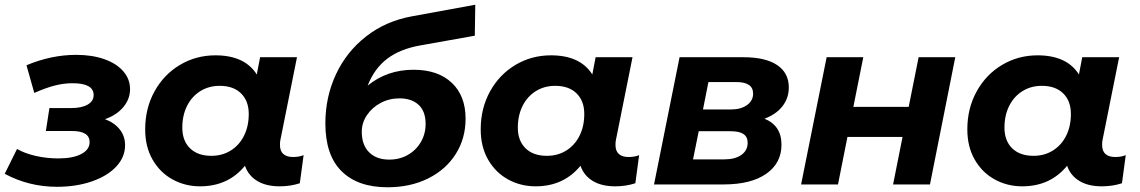

<svg xmlns="http://www.w3.org/2000/svg" viewBox="-39 -780 4823 812"><path d="M490 -166Q490 -116 453 -76Q416 -36 350 -13Q284 10 202 10Q83 10 -19 -45L33 -150Q66 -131 112.5 -120.5Q159 -110 208 -110Q269 -110 304.5 -128.5Q340 -147 340 -179Q340 -226 265 -226H155L170 -323H262Q306 -323 331.5 -337.5Q357 -352 357 -378Q357 -428 268 -428Q231 -428 193.5 -418.5Q156 -409 106 -387L73 -504Q178 -548 283 -548Q350 -548 401.5 -530Q453 -512 482 -479Q511 -446 511 -403Q511 -361 482.5 -327Q454 -293 405 -276Q445 -261 467.5 -232.5Q490 -204 490 -166Z M1245 -124 1229 -5Q1189 8 1144 8Q1086 8 1048.5 -15Q1011 -38 997 -79Q926 8 807 8Q744 8 691 -21Q638 -50 606.5 -104.5Q575 -159 575 -233Q575 -322 614.5 -393.5Q654 -465 722 -505.5Q790 -546 872 -546Q996 -546 1047 -465L1061 -538H1217L1147 -189Q1145 -181 1145 -167Q1145 -141 1159.5 -128.5Q1174 -116 1200 -116Q1227 -116 1245 -124ZM1013 -298Q1013 -353 980.5 -385Q948 -417 890 -417Q844 -417 808 -394.5Q772 -372 752 -332Q732 -292 732 -240Q732 -185 764.5 -153Q797 -121 855 -121Q901 -121 937 -143.5Q973 -166 993 -206Q1013 -246 1013 -298Z M1516 -418Q1598 -485 1710 -485Q1813 -485 1871.5 -430Q1930 -375 1930 -278Q1930 -194 1888 -128Q1846 -62 1771 -25Q1696 12 1600 12Q1474 12 1405.5 -56Q1337 -124 1337 -258Q1337 -370 1382 -466Q1427 -562 1510 -626.5Q1593 -691 1703 -711L1971 -760L1969 -629L1739 -588Q1653 -573 1598.5 -531.5Q1544 -490 1516 -418ZM1491 -223Q1491 -167 1522 -136Q1553 -105 1607 -105Q1651 -105 1686 -125Q1721 -145 1741 -179.5Q1761 -214 1761 -256Q1761 -309 1731.5 -336.5Q1702 -364 1650 -364Q1607 -364 1570.5 -344.5Q1534 -325 1512.5 -292.5Q1491 -260 1491 -223Z M2664 -124 2648 -5Q2608 8 2563 8Q2505 8 2467.5 -15Q2430 -38 2416 -79Q2345 8 2226 8Q2163 8 2110 -21Q2057 -50 2025.5 -104.5Q1994 -159 1994 -233Q1994 -322 2033.5 -393.5Q2073 -465 2141 -505.5Q2209 -546 2291 -546Q2415 -546 2466 -465L2480 -538H2636L2566 -189Q2564 -181 2564 -167Q2564 -141 2578.5 -128.5Q2593 -116 2619 -116Q2646 -116 2664 -124ZM2432 -298Q2432 -353 2399.5 -385Q2367 -417 2309 -417Q2263 -417 2227 -394.5Q2191 -372 2171 -332Q2151 -292 2151 -240Q2151 -185 2183.5 -153Q2216 -121 2274 -121Q2320 -121 2356 -143.5Q2392 -166 2412 -206Q2432 -246 2432 -298Z M3266 -168Q3266 -90 3201.5 -45Q3137 0 3021 0H2727L2835 -538H3105Q3198 -538 3247.5 -505Q3297 -472 3297 -410Q3297 -365 3270 -330.5Q3243 -296 3194 -278Q3266 -249 3266 -168ZM2934 -317H3052Q3094 -317 3120 -335.5Q3146 -354 3146 -384Q3146 -433 3075 -433H2957ZM3123 -176Q3123 -201 3105.5 -213Q3088 -225 3052 -225H2916L2892 -106H3024Q3070 -106 3096.5 -125Q3123 -144 3123 -176Z M3457 -538H3612L3570 -328H3804L3846 -538H4001L3894 0H3738L3778 -201H3545L3505 0H3349Z M4722 -124 4706 -5Q4666 8 4621 8Q4563 8 4525.5 -15Q4488 -38 4474 -79Q4403 8 4284 8Q4221 8 4168 -21Q4115 -50 4083.5 -104.5Q4052 -159 4052 -233Q4052 -322 4091.5 -393.5Q4131 -465 4199 -505.5Q4267 -546 4349 -546Q4473 -546 4524 -465L4538 -538H4694L4624 -189Q4622 -181 4622 -167Q4622 -141 4636.5 -128.5Q4651 -116 4677 -116Q4704 -116 4722 -124ZM4490 -298Q4490 -353 4457.5 -385Q4425 -417 4367 -417Q4321 -417 4285 -394.5Q4249 -372 4229 -332Q4209 -292 4209 -240Q4209 -185 4241.5 -153Q4274 -121 4332 -121Q4378 -121 4414 -143.5Q4450 -166 4470 -206Q4490 -246 4490 -298Z"/></svg>

Font: Montserrat Alternates
Style: Bold Italic
Weight: 700
Italic angle: -11.3°
Designer: Julieta Ulanovsky
Foundry: Julieta Ulanovsky
Version: Version 7.200